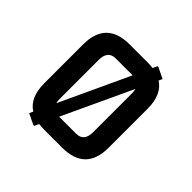

<svg xmlns="http://www.w3.org/2000/svg" viewBox="-151 -696 854 854"><g transform="rotate(45 276.0 -269.0)"><path d="M219.7 0Q201.7 0 185.5 -2.4L175.3 19.5H170.4L119.6 -4.9L127.9 -22.5Q73.2 -57.1 73.2 -146.5V-390.6Q73.2 -537.1 219.7 -537.1H332Q350.1 -537.1 365.7 -534.7L376 -556.6H380.9L432.1 -531.7L424.3 -514.6Q478.5 -480 478.5 -390.6V-146.5Q478.5 0 332 0ZM173.8 -121.6 326.2 -449.2H219.7Q170.9 -449.2 170.9 -390.6V-146.5Q170.9 -132.3 173.8 -121.6ZM377.9 -415.5 225.1 -87.9H332Q380.9 -87.9 380.9 -146.5V-390.6Q380.9 -404.8 377.9 -415.5Z"/></g></svg>

Font: Nova Square
Style: Book
Weight: 400
Version: Version 2.000